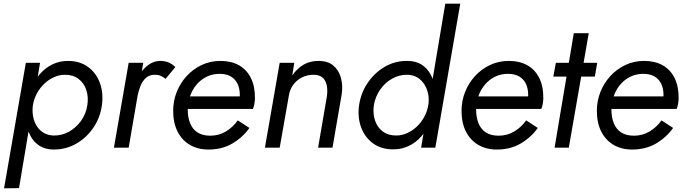

<svg xmlns="http://www.w3.org/2000/svg" viewBox="-20 -800 3706 1040"><path d="M2 220 120 -460H197L83 219ZM532 -230Q523 -163 485.5 -108Q448 -53 392.5 -21.5Q337 10 272 10Q226 10 194.5 -10Q163 -30 145 -64Q127 -98 121.5 -141Q116 -184 122 -230Q129 -279 148 -322.5Q167 -366 196 -399Q225 -432 263.5 -451Q302 -470 348 -470Q413 -470 457.5 -437Q502 -404 521.5 -349.5Q541 -295 532 -230ZM453 -230Q460 -275 447.5 -312.5Q435 -350 405.5 -372.5Q376 -395 332 -395Q302 -395 273.5 -382.5Q245 -370 221 -347.5Q197 -325 180.5 -295Q164 -265 158 -230Q154 -197 159.5 -168Q165 -139 180 -116Q195 -93 217.5 -80Q240 -67 270 -66Q315 -65 353.5 -86.5Q392 -108 419 -145.5Q446 -183 453 -230Z M677 0H597L677 -460H756ZM877 -373Q864 -383 851 -389Q838 -395 821 -395Q791 -396 771.5 -379Q752 -362 741.5 -336Q731 -310 725 -281H688Q697 -328 719.5 -371Q742 -414 775.5 -442Q809 -470 849 -470Q873 -470 892.5 -462Q912 -454 930 -437Z M1109 10Q1052 10 1009 -15Q966 -40 942 -87Q918 -134 918 -200Q918 -254 937.5 -302.5Q957 -351 991.5 -388.5Q1026 -426 1072.5 -448Q1119 -470 1174 -470Q1232 -470 1273.5 -447Q1315 -424 1338 -379.5Q1361 -335 1361 -269Q1361 -254 1357.5 -236Q1354 -218 1350 -210H967V-278H1297L1266 -232Q1271 -244 1275 -257.5Q1279 -271 1279 -285Q1279 -321 1266.5 -346.5Q1254 -372 1230 -386Q1206 -400 1169 -400Q1131 -400 1099.5 -384.5Q1068 -369 1045 -342Q1022 -315 1009.5 -279.5Q997 -244 997 -205Q997 -164 1010 -132Q1023 -100 1050 -82.5Q1077 -65 1119 -65Q1166 -65 1204.5 -88.5Q1243 -112 1268 -148L1331 -107Q1295 -56 1239 -23Q1183 10 1109 10Z M1751 -280Q1755 -311 1750 -337Q1745 -363 1728 -379Q1711 -395 1678 -395Q1644 -395 1615.5 -380.5Q1587 -366 1568.5 -341Q1550 -316 1545 -284L1495 0H1415L1495 -460H1574L1563 -391Q1589 -429 1624 -449.5Q1659 -470 1705 -470Q1756 -470 1785.5 -445Q1815 -420 1826.5 -379Q1838 -338 1831 -290L1781 0H1703Z M2473 -780 2338 0H2261L2392 -780ZM1925 -230Q1935 -298 1972.5 -352.5Q2010 -407 2065.5 -439Q2121 -471 2186 -470Q2232 -470 2263.5 -450Q2295 -430 2313 -396Q2331 -362 2336.5 -319.5Q2342 -277 2336 -230Q2329 -181 2310 -137.5Q2291 -94 2262 -61Q2233 -28 2194.5 -9.5Q2156 9 2110 9Q2045 9 2000.5 -23.5Q1956 -56 1936 -110.5Q1916 -165 1925 -230ZM2005 -230Q1999 -186 2011 -148.5Q2023 -111 2052.5 -88.5Q2082 -66 2126 -66Q2156 -66 2184.5 -78.5Q2213 -91 2237 -113.5Q2261 -136 2277.5 -166Q2294 -196 2300 -230Q2305 -263 2299 -292Q2293 -321 2278 -344Q2263 -367 2240.5 -380.5Q2218 -394 2188 -395Q2144 -396 2105 -374.5Q2066 -353 2039.5 -315Q2013 -277 2005 -230Z M2671 10Q2614 10 2571 -15Q2528 -40 2504 -87Q2480 -134 2480 -200Q2480 -254 2499.5 -302.5Q2519 -351 2553.5 -388.5Q2588 -426 2634.5 -448Q2681 -470 2736 -470Q2794 -470 2835.5 -447Q2877 -424 2900 -379.5Q2923 -335 2923 -269Q2923 -254 2919.5 -236Q2916 -218 2912 -210H2529V-278H2859L2828 -232Q2833 -244 2837 -257.5Q2841 -271 2841 -285Q2841 -321 2828.5 -346.5Q2816 -372 2792 -386Q2768 -400 2731 -400Q2693 -400 2661.5 -384.5Q2630 -369 2607 -342Q2584 -315 2571.5 -279.5Q2559 -244 2559 -205Q2559 -164 2572 -132Q2585 -100 2612 -82.5Q2639 -65 2681 -65Q2728 -65 2766.5 -88.5Q2805 -112 2830 -148L2893 -107Q2857 -56 2801 -23Q2745 10 2671 10Z M3215 -460 3202 -385H2977L2991 -460ZM3169 -620 3061 0H2984L3088 -620Z M3404 10Q3347 10 3304 -15Q3261 -40 3237 -87Q3213 -134 3213 -200Q3213 -254 3232.5 -302.5Q3252 -351 3286.5 -388.5Q3321 -426 3367.5 -448Q3414 -470 3469 -470Q3527 -470 3568.5 -447Q3610 -424 3633 -379.5Q3656 -335 3656 -269Q3656 -254 3652.5 -236Q3649 -218 3645 -210H3262V-278H3592L3561 -232Q3566 -244 3570 -257.5Q3574 -271 3574 -285Q3574 -321 3561.5 -346.5Q3549 -372 3525 -386Q3501 -400 3464 -400Q3426 -400 3394.5 -384.5Q3363 -369 3340 -342Q3317 -315 3304.5 -279.5Q3292 -244 3292 -205Q3292 -164 3305 -132Q3318 -100 3345 -82.5Q3372 -65 3414 -65Q3461 -65 3499.5 -88.5Q3538 -112 3563 -148L3626 -107Q3590 -56 3534 -23Q3478 10 3404 10Z"/></svg>

Font: Jost
Style: Italic
Weight: 400
Italic angle: -5°
Version: Version 3.710